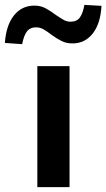

<svg xmlns="http://www.w3.org/2000/svg" viewBox="-78 -767 436 787"><path d="M75 0V-496H207V0ZM13 -586 -58 -591Q-53 -663 -21 -703.5Q11 -744 63 -744Q88 -744 108 -733.5Q128 -723 149 -707Q168 -694 182 -686Q196 -678 211 -678Q237 -678 249.5 -695.5Q262 -713 268 -747L338 -743Q334 -670 302 -629.5Q270 -589 219 -589Q194 -589 174 -599Q154 -609 131 -626Q113 -640 99 -647.5Q85 -655 70 -655Q45 -655 32 -637.5Q19 -620 13 -586Z"/></svg>

Font: Nunito Sans 9pt
Style: Bold
Weight: 700
Version: Version 3.101;gftools[0.9.27]